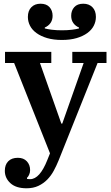

<svg xmlns="http://www.w3.org/2000/svg" viewBox="-20 -801 599 1033"><path d="M123 212Q66 212 36 184.5Q6 157 6 118Q6 85 24.5 66.5Q43 48 76 48Q107 48 124.5 67Q142 86 142 114Q142 128 136.5 139.5Q131 151 125 156L126 162Q131 163 142 163Q194 163 235 59L249 24L56 -462H7V-522H256V-462H195L310 -136H315L430 -462H369V-522H553V-462H505L295 63Q284 90 269.5 117Q255 144 234.5 165Q214 186 186.5 199Q159 212 123 212ZM313 -586Q268 -586 234 -596Q200 -606 176.5 -623Q153 -640 141.5 -662.5Q130 -685 130 -710Q130 -743 148.5 -762Q167 -781 198 -781Q230 -781 246.5 -762.5Q263 -744 263 -716Q263 -693 251.5 -677Q240 -661 221 -653V-648Q235 -644 259 -641Q283 -638 313 -638Q343 -638 367 -641Q391 -644 405 -648V-653Q386 -661 374.5 -677Q363 -693 363 -716Q363 -744 379.5 -762.5Q396 -781 428 -781Q459 -781 477.5 -762Q496 -743 496 -710Q496 -685 484.5 -662.5Q473 -640 449.5 -623Q426 -606 392 -596Q358 -586 313 -586Z"/></svg>

Font: IBM Plex Serif SmBld
Style: Regular
Weight: 600
Designer: Mike Abbink, Paul van der Laan, Pieter van Rosmalen
Foundry: Bold Monday
Version: Version 3.001